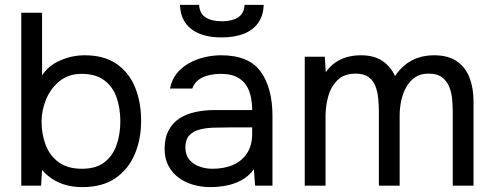

<svg xmlns="http://www.w3.org/2000/svg" viewBox="-20 -759 2018 785"><path d="M316 6Q280 6 249.5 -2.5Q219 -11 194.5 -27Q170 -43 152 -64L148 0H67V-707H152V-451Q178 -491 226.5 -512Q275 -533 326 -533Q406 -533 457 -497.5Q508 -462 532.5 -401.5Q557 -341 557 -265Q557 -190 531 -128.5Q505 -67 452 -30.5Q399 6 316 6ZM315 -69Q373 -69 407 -95.5Q441 -122 456.5 -166Q472 -210 472 -263Q472 -317 456.5 -361Q441 -405 406 -431Q371 -457 313 -457Q261 -457 224.5 -428Q188 -399 169 -354Q150 -309 150 -262Q150 -211 166.5 -167Q183 -123 219.5 -96Q256 -69 315 -69Z M840 6Q804 6 770.5 -3.5Q737 -13 710.5 -32.5Q684 -52 668.5 -81.5Q653 -111 653 -150Q653 -195 669.5 -226Q686 -257 714 -275Q742 -293 779 -301Q816 -309 856 -309H1011Q1011 -354 998.5 -387Q986 -420 958 -438.5Q930 -457 884 -457Q856 -457 832 -451Q808 -445 791 -432Q774 -419 766 -397H675Q682 -433 702.5 -458.5Q723 -484 752.5 -500.5Q782 -517 816 -525Q850 -533 884 -533Q998 -533 1046 -466Q1094 -399 1094 -285V0H1023L1018 -67Q996 -37 965 -21Q934 -5 901.5 0.5Q869 6 840 6ZM848 -69Q898 -69 934.5 -85.5Q971 -102 991 -134Q1011 -166 1011 -212V-238H918Q885 -238 853 -237Q821 -236 795 -229Q769 -222 753.5 -205Q738 -188 738 -156Q738 -126 753.5 -107Q769 -88 794.5 -78.5Q820 -69 848 -69ZM886 -606Q807 -606 762.5 -640Q718 -674 716 -739H794Q796 -704 820.5 -688Q845 -672 887 -672Q929 -672 953.5 -688Q978 -704 980 -739H1058Q1057 -696 1036 -666Q1015 -636 977 -621Q939 -606 886 -606Z M1226 0V-527H1308L1312 -464Q1329 -488 1350.5 -503Q1372 -518 1398.5 -525.5Q1425 -533 1455 -533Q1510 -533 1544 -509.5Q1578 -486 1595 -448Q1613 -475 1636.5 -494Q1660 -513 1689.5 -523Q1719 -533 1755 -533Q1813 -533 1848.5 -508Q1884 -483 1900 -440.5Q1916 -398 1916 -345V0H1831V-302Q1831 -328 1828.5 -355Q1826 -382 1816 -405.5Q1806 -429 1786.5 -443.5Q1767 -458 1732 -458Q1699 -458 1676.5 -442.5Q1654 -427 1640 -401Q1626 -375 1620 -345.5Q1614 -316 1614 -287V0H1529V-303Q1529 -328 1526.5 -355Q1524 -382 1515.5 -405.5Q1507 -429 1487.5 -443.5Q1468 -458 1434 -458Q1386 -458 1359 -430.5Q1332 -403 1321.5 -363.5Q1311 -324 1311 -286V0Z"/></svg>

Font: Onest
Style: Regular
Weight: 400
Designer: Dmitri Voloshin, Andrey Kudryavtsev
Foundry: Dmitri Voloshin, Andrey Kudryavtsev
Version: Version 1.000;gftools[0.9.33]